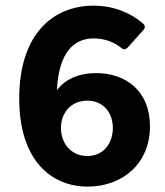

<svg xmlns="http://www.w3.org/2000/svg" viewBox="-20 -656 592 687"><path d="M324.2 -394.5C261.7 -394.5 211.9 -372.1 183.6 -333C190.4 -468.8 244.1 -518.6 315.4 -518.6C355.5 -518.6 390.6 -503.9 414.1 -484.4C421.9 -477.5 429.7 -478.5 436.5 -485.4L493.2 -548.8C500 -555.7 500 -564.5 492.2 -571.3C451.2 -607.4 390.6 -635.7 314.5 -635.7C170.9 -635.7 48.8 -535.2 48.8 -303.7C48.8 -81.1 164.1 11.7 293.9 11.7C416 11.7 516.6 -68.4 516.6 -204.1C516.6 -332 428.7 -394.5 324.2 -394.5ZM293 -97.7C233.4 -97.7 198.2 -143.6 198.2 -198.2C198.2 -255.9 237.3 -295.9 292 -295.9C348.6 -295.9 383.8 -253.9 383.8 -198.2C383.8 -141.6 348.6 -97.7 293 -97.7Z"/></svg>

Font: Ed Sans Neue
Style: Bold
Weight: 700
Designer: Stephen Hutchings
Version: Version 1.004;PS 001.004;hotconv 1.0.88;makeotf.lib2.5.64775